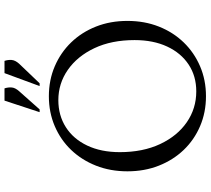

<svg xmlns="http://www.w3.org/2000/svg" viewBox="-60 -842 912 831"><g transform="rotate(-90 395.5 -426.0)"><path d="M395 10Q325 10 265.5 -15.5Q206 -41 162.5 -86.5Q119 -132 94.5 -194Q70 -256 70 -330Q70 -404 94.5 -466Q119 -528 162.5 -573.5Q206 -619 265.5 -644.5Q325 -670 395 -670Q465 -670 524.5 -644.5Q584 -619 628 -573.5Q672 -528 696.5 -466Q721 -404 721 -330Q721 -256 696.5 -194Q672 -132 628 -86.5Q584 -41 524.5 -15.5Q465 10 395 10ZM416 -32Q482 -32 532 -65Q582 -98 610 -158Q638 -218 638 -299Q638 -399 603 -473Q568 -547 509 -588Q450 -629 378 -629Q312 -629 261 -596.5Q210 -564 181.5 -504Q153 -444 153 -363Q153 -263 188 -188.5Q223 -114 282.5 -73Q342 -32 416 -32ZM326 -710 376 -862H429Q434 -847 433 -831.5Q432 -816 417 -799L338 -710ZM439 -710 495 -862H548Q553 -847 552 -831.5Q551 -816 536 -799L451 -710Z"/></g></svg>

Font: Spectral SC Light
Style: Regular
Weight: 300
Designer: Jean-Baptiste Levee
Foundry: Production Type
Version: Version 2.001